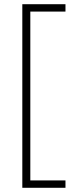

<svg xmlns="http://www.w3.org/2000/svg" viewBox="-20 -734 356 912"><path d="M291 158H86V-714H291V-679H124V123H291Z"/></svg>

Font: Noto Sans Thai ExtraLight
Style: Regular
Weight: 200
Designer: Monotype Design Team
Foundry: Monotype Imaging Inc.
Version: Version 2.001; ttfautohint (v1.8.4.7-5d5b)